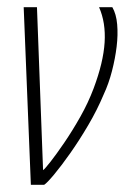

<svg xmlns="http://www.w3.org/2000/svg" viewBox="-20 -515 347 535"><path d="M66 0 46 -495H83L100 -41Q104 -43 120.5 -64Q137 -85 159.5 -118Q182 -151 204 -190Q226 -229 241 -269Q268 -341 271.5 -396.5Q275 -452 256 -495H293Q304 -476 306.5 -447Q309 -418 305 -385Q301 -352 292 -317Q283 -282 269 -252Q251 -209 226 -166.5Q201 -124 176 -88.5Q151 -53 131 -29Q111 -5 103 0Z"/></svg>

Font: Alumni Sans Thin ExtraLight
Style: Italic
Weight: 250
Italic angle: -8°
Version: Version 1.016